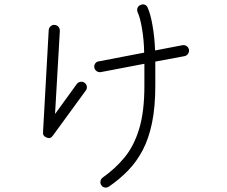

<svg xmlns="http://www.w3.org/2000/svg" viewBox="-20 -817 1040 879"><path d="M479 37Q470 43 460 41.5Q450 40 444 31Q438 23 440 12.5Q442 2 450 -4Q507 -44 550 -96Q593 -148 617 -226.5Q641 -305 641 -424V-525L442 -487Q432 -485 423 -491Q414 -497 412 -507Q410 -518 416 -526.5Q422 -535 432 -536L640 -576Q639 -635 630 -687Q621 -739 610 -761Q606 -771 609.5 -780.5Q613 -790 623 -794Q633 -799 642.5 -795.5Q652 -792 656 -782Q669 -754 678.5 -699Q688 -644 690 -586L815 -610Q826 -612 834.5 -606Q843 -600 845 -590Q847 -580 841 -571Q835 -562 825 -560L691 -535V-424Q691 -327 676 -254.5Q661 -182 633 -129Q605 -76 566 -36Q527 4 479 37ZM194 -187Q175 -194 177 -212L203 -679Q204 -690 212 -697Q220 -704 230 -703Q241 -702 247.5 -694.5Q254 -687 254 -676L232 -295L332 -433Q338 -441 348.5 -442.5Q359 -444 367 -438Q376 -432 377.5 -421.5Q379 -411 373 -403L222 -196Q211 -180 194 -187Z"/></svg>

Font: Zen Kurenaido
Style: Regular
Weight: 400
Designer: Yoshimichi Ohira
Foundry: Positype
Version: Version 1.001